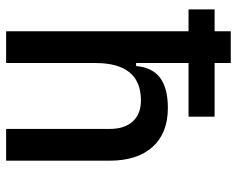

<svg xmlns="http://www.w3.org/2000/svg" viewBox="-93 -679 772 626"><g transform="rotate(90 293.0 -366.0)"><path d="M10.7 -594.7V-679.7H360.4V-594.7ZM400.4 0V-336.9Q400.4 -386.2 376 -412.8Q351.6 -439.5 307.6 -439.5Q185.5 -439.5 185.5 -291L155.3 -423.8H195.3Q199.7 -476.1 233.4 -501.7Q267.1 -527.3 332 -527.3Q414.1 -527.3 459 -477.5Q503.9 -427.7 503.9 -336.9V0ZM82 0V-732.4H185.5V0Z"/></g></svg>

Font: Cascadia Mono
Style: Regular
Weight: 400
Monospace: yes
Designer: Aaron Bell
Foundry: Saja Typeworks
Version: Version 2102.003